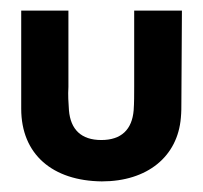

<svg xmlns="http://www.w3.org/2000/svg" viewBox="-20 -336 382 362"><path d="M20 -131C20 -45 79 5 172 6C258 6 315 -41 321 -114C322 -124 322 -134 322 -145L323 -316H233V-172C233 -157 233 -142 232 -128C229 -92 209 -72 171 -72C133 -72 113 -92 110 -128C109 -142 108 -157 109 -172V-316H20Z"/></svg>

Font: Rabbid Highway Sign II Hop
Style: Regular
Weight: 400
Foundry: Cannot Into Space Fonts
Version: Version 0.277